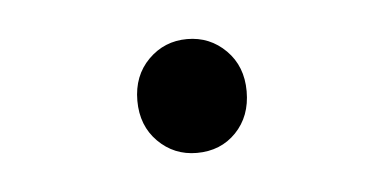

<svg xmlns="http://www.w3.org/2000/svg" viewBox="-25 -347 337 168"><g transform="rotate(-5 143.0 -263.0)"><path d="M95 -263Q95 -285 109 -299Q123 -313 143 -313Q163 -313 177 -299Q191 -285 191 -263Q191 -241 177.5 -227Q164 -213 143 -213Q123 -213 109 -227Q95 -241 95 -263Z"/></g></svg>

Font: Evergrow Sans 
Style: Regular
Weight: 400
Foundry: 10Web
Version: Version 1.000